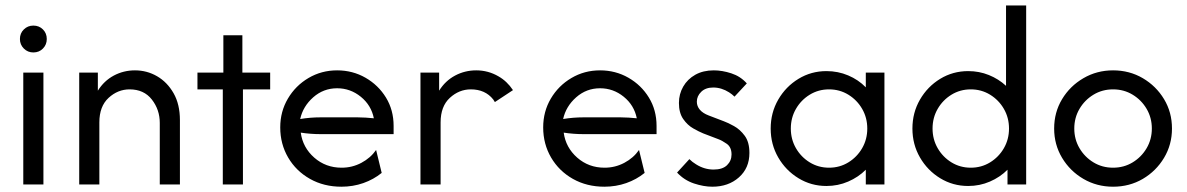

<svg xmlns="http://www.w3.org/2000/svg" viewBox="-20 -687 4422 715"><path d="M66.7 0Q66.7 0 66.7 -416.7Q66.7 -416.7 141.7 -416.7Q141.7 -416.7 141.7 0Q141.7 0 66.7 0ZM104.2 -491.7Q83.3 -491.7 68.8 -506.2Q54.2 -520.8 54.2 -541.7Q54.2 -563.2 68.8 -577.4Q83.3 -591.7 104.2 -591.7Q125.7 -591.7 139.9 -577.4Q154.2 -563.2 154.2 -541.7Q154.2 -520.8 139.9 -506.2Q125.7 -491.7 104.2 -491.7Z M275 0Q275 0 275 -416.7Q275 -416.7 344.4 -416.7Q344.4 -416.7 344.4 -349.3Q367.4 -386.1 403.8 -405.6Q440.3 -425 482.6 -425Q527.1 -425 564.9 -403.1Q602.8 -381.2 626.4 -339.9Q650 -298.6 650 -239.6Q650 -239.6 650 0Q650 0 575 0Q575 0 575 -229.2Q575 -278.5 545.5 -316.3Q516 -354.2 462.5 -354.2Q418.8 -354.2 384.4 -322.6Q350 -291 350 -231.2Q350 -231.2 350 0Q350 0 275 0Z M809.7 0V-354.2H715.3V-416.7H811.8V-555.6H882.6V-416.7H986.1V-354.2H884.7V0Z M1251.4 8.3Q1186.1 8.3 1134.4 -20.8Q1082.6 -50 1053.1 -100.3Q1023.6 -150.7 1023.6 -212.5Q1023.6 -271.5 1052.1 -319.8Q1080.6 -368.1 1128.8 -396.5Q1177.1 -425 1235.4 -425Q1293.1 -425 1341 -397.6Q1388.9 -370.1 1417.4 -323.6Q1445.8 -277.1 1445.8 -218.1Q1445.8 -218.1 1445.8 -187.5Q1445.8 -187.5 1173.6 -187.5Q1155.6 -187.5 1136.8 -188.9Q1118.1 -190.3 1100 -193.1Q1107.6 -137.5 1150.3 -100Q1193.1 -62.5 1252.1 -62.5Q1291.7 -62.5 1325.7 -80.6Q1359.7 -98.6 1380.6 -128.5Q1380.6 -128.5 1401.4 -43.1Q1371.5 -18.8 1333 -5.2Q1294.4 8.3 1251.4 8.3ZM1097.9 -243.8Q1135.4 -250 1173.6 -250Q1173.6 -250 1311.8 -250Q1327.1 -250 1342 -249Q1356.9 -247.9 1372.2 -246.5Q1362.5 -295.1 1323.6 -326.7Q1284.7 -358.3 1235.4 -358.3Q1184.7 -358.3 1146.5 -324.7Q1108.3 -291 1097.9 -243.8Z M1822.9 -306.9Q1820.1 -311.8 1816.7 -316.7Q1786.8 -354.2 1733.3 -354.2Q1689.6 -354.2 1655.2 -322.6Q1620.8 -291 1620.8 -231.2V0H1545.8V-416.7H1615.3V-349.3Q1638.2 -386.1 1674.7 -405.6Q1711.1 -425 1753.5 -425Q1797.9 -425 1836.1 -402.8Q1868.1 -384.7 1890.3 -351.4Q1890.3 -351.4 1822.9 -306.9Z M2230.6 8.3Q2165.3 8.3 2113.5 -20.8Q2061.8 -50 2032.3 -100.3Q2002.8 -150.7 2002.8 -212.5Q2002.8 -271.5 2031.2 -319.8Q2059.7 -368.1 2108 -396.5Q2156.2 -425 2214.6 -425Q2272.2 -425 2320.1 -397.6Q2368.1 -370.1 2396.5 -323.6Q2425 -277.1 2425 -218.1Q2425 -218.1 2425 -187.5Q2425 -187.5 2152.8 -187.5Q2134.7 -187.5 2116 -188.9Q2097.2 -190.3 2079.2 -193.1Q2086.8 -137.5 2129.5 -100Q2172.2 -62.5 2231.2 -62.5Q2270.8 -62.5 2304.9 -80.6Q2338.9 -98.6 2359.7 -128.5Q2359.7 -128.5 2380.6 -43.1Q2350.7 -18.8 2312.2 -5.2Q2273.6 8.3 2230.6 8.3ZM2077.1 -243.8Q2114.6 -250 2152.8 -250Q2152.8 -250 2291 -250Q2306.2 -250 2321.2 -249Q2336.1 -247.9 2351.4 -246.5Q2341.7 -295.1 2302.8 -326.7Q2263.9 -358.3 2214.6 -358.3Q2163.9 -358.3 2125.7 -324.7Q2087.5 -291 2077.1 -243.8Z M2715.3 -327.1Q2706.2 -336.1 2695.1 -343.1Q2666.7 -361.1 2636.1 -361.1Q2607.6 -361.1 2591.3 -345.1Q2575 -329.2 2575 -308.3Q2575 -291.7 2586.1 -278.5Q2597.2 -265.3 2619.4 -256.9L2675.7 -235.4Q2691 -229.9 2713.5 -217.4Q2736.1 -204.9 2753.5 -181.2Q2770.8 -157.6 2770.8 -117.4Q2770.8 -61.1 2731.6 -26.4Q2692.4 8.3 2632.6 8.3Q2600.7 8.3 2564.2 -3.8Q2527.8 -16 2501.4 -44.4L2547.2 -94.4Q2558.3 -83.3 2572.2 -75Q2602.8 -55.6 2637.5 -55.6Q2670.8 -55.6 2687.5 -71.9Q2704.2 -88.2 2704.2 -111.8Q2704.2 -138.9 2686.5 -151.4Q2668.7 -163.9 2654.9 -168.8L2598.6 -190.3Q2583.3 -196.5 2561.8 -208.7Q2540.3 -220.8 2524.3 -243.7Q2508.3 -266.7 2508.3 -303.5Q2508.3 -336.8 2524.3 -364.6Q2540.3 -392.4 2569.4 -408.7Q2598.6 -425 2638.2 -425Q2669.4 -425 2703.5 -413.9Q2737.5 -402.8 2761.1 -376.4Z M3057.6 5.6Q3000.7 5.6 2953.5 -23.3Q2906.2 -52.1 2878.1 -100.7Q2850 -149.3 2850 -208.3Q2850 -267.4 2878.1 -316Q2906.2 -364.6 2953.5 -393.4Q3000.7 -422.2 3057.6 -422.2Q3100.7 -422.2 3138.5 -406.2Q3176.4 -390.3 3204.2 -361.8V-416.7H3273.6V0H3204.2V-54.9Q3176.4 -27.1 3138.5 -10.8Q3100.7 5.6 3057.6 5.6ZM3067.4 -62.5Q3106.9 -62.5 3139.2 -82.3Q3171.5 -102.1 3190.6 -135.1Q3209.7 -168.1 3209.7 -208.3Q3209.7 -248.6 3190.6 -281.6Q3171.5 -314.6 3139.2 -334.4Q3106.9 -354.2 3067.4 -354.2Q3027.8 -354.2 2995.5 -334.4Q2963.2 -314.6 2944.1 -281.6Q2925 -248.6 2925 -208.3Q2925 -168.1 2944.1 -135.1Q2963.2 -102.1 2995.5 -82.3Q3027.8 -62.5 3067.4 -62.5Z M3585.4 5.6Q3528.5 5.6 3481.2 -23.3Q3434 -52.1 3405.9 -100.7Q3377.8 -149.3 3377.8 -208.3Q3377.8 -267.4 3405.9 -316Q3434 -364.6 3481.2 -393.4Q3528.5 -422.2 3585.4 -422.2Q3626.4 -422.2 3662.5 -407.6Q3698.6 -393.1 3726.4 -367.4V-666.7H3801.4V0H3731.9V-54.9Q3704.2 -27.1 3666.3 -10.8Q3628.5 5.6 3585.4 5.6ZM3595.1 -62.5Q3634.7 -62.5 3667 -82.3Q3699.3 -102.1 3718.4 -135.1Q3737.5 -168.1 3737.5 -208.3Q3737.5 -248.6 3718.4 -281.6Q3699.3 -314.6 3667 -334.4Q3634.7 -354.2 3595.1 -354.2Q3555.6 -354.2 3523.3 -334.4Q3491 -314.6 3471.9 -281.6Q3452.8 -248.6 3452.8 -208.3Q3452.8 -168.1 3471.9 -135.1Q3491 -102.1 3523.3 -82.3Q3555.6 -62.5 3595.1 -62.5Z M4125 8.3Q4064.6 8.3 4014.6 -20.8Q3964.6 -50 3935.1 -99.3Q3905.6 -148.6 3905.6 -208.3Q3905.6 -268.8 3935.1 -317.7Q3964.6 -366.7 4014.6 -395.8Q4064.6 -425 4125 -425Q4186.1 -425 4235.8 -395.8Q4285.4 -366.7 4314.9 -317.7Q4344.4 -268.8 4344.4 -208.3Q4344.4 -148.6 4314.9 -99.3Q4285.4 -50 4235.8 -20.8Q4186.1 8.3 4125 8.3ZM4125 -62.5Q4165.3 -62.5 4197.9 -82.3Q4230.6 -102.1 4250 -135.1Q4269.4 -168.1 4269.4 -208.3Q4269.4 -248.6 4250 -281.6Q4230.6 -314.6 4197.9 -334.4Q4165.3 -354.2 4125 -354.2Q4084.7 -354.2 4052.1 -334.4Q4019.4 -314.6 4000 -281.6Q3980.6 -248.6 3980.6 -208.3Q3980.6 -168.1 4000 -135.1Q4019.4 -102.1 4052.1 -82.3Q4084.7 -62.5 4125 -62.5Z"/></svg>

Font: co2trust
Style: Regular
Weight: 400
Designer: Kristian Moeller
Foundry: Dicotype
Version: Version 1.000